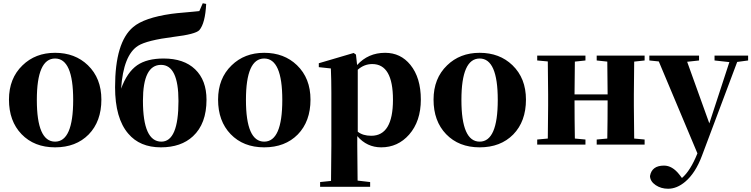

<svg xmlns="http://www.w3.org/2000/svg" viewBox="-20 -887 4610 1178"><path d="M112 -64Q35 -144 35 -276Q35 -406 118 -486Q197 -563 318 -563Q440 -563 519 -487Q602 -407 602 -276Q602 -142 524 -62Q446 17 318 17Q190 17 112 -64ZM429 -274Q429 -528 318 -528Q206 -528 206 -274Q206 -18 318 -18Q429 -18 429 -274Z M1075 -267Q1075 -489 968 -489Q857 -489 857 -269Q857 -18 970 -18Q1075 -18 1075 -267ZM1245 -863Q1239 -744 1203 -702Q1179 -677 1047 -661Q881 -640 827 -606Q737 -549 723 -343Q760 -444 822 -487Q882 -528 984 -528Q1108 -528 1177 -462Q1247 -395 1247 -275Q1247 -128 1164 -51Q1091 17 967 17Q838 17 767 -67Q686 -161 686 -352Q686 -628 797 -721Q864 -778 1031 -802Q1059 -806 1119 -811L1163 -815Q1186 -817 1203 -819L1224 -867Z M1395 -64Q1318 -144 1318 -276Q1318 -406 1401 -486Q1480 -563 1601 -563Q1723 -563 1802 -487Q1885 -407 1885 -276Q1885 -142 1807 -62Q1729 17 1601 17Q1473 17 1395 -64ZM1712 -274Q1712 -528 1601 -528Q1489 -528 1489 -274Q1489 -18 1601 -18Q1712 -18 1712 -274Z M2175 -79Q2206 -54 2258 -54Q2391 -54 2391 -275Q2391 -494 2264 -494Q2214 -494 2175 -459ZM2171 -488Q2239 -563 2343 -563Q2438 -563 2498 -489Q2562 -410 2562 -276Q2562 -143 2490 -61Q2421 17 2319 17Q2231 17 2172 -52V7Q2172 65 2174 221L2251 230V259H1944V230L2011 223Q2013 65 2013 7V-320Q2013 -395 2010 -467L1936 -475V-499L2150 -562L2164 -552Z M2717 -64Q2640 -144 2640 -276Q2640 -406 2723 -486Q2802 -563 2923 -563Q3045 -563 3124 -487Q3207 -407 3207 -276Q3207 -142 3129 -62Q3051 17 2923 17Q2795 17 2717 -64ZM3034 -274Q3034 -528 2923 -528Q2811 -528 2811 -274Q2811 -18 2923 -18Q3034 -18 3034 -274Z M3871 -509Q3869 -393 3869 -308V-238Q3869 -153 3871 -37L3935 -31V0H3641V-31L3706 -37Q3708 -153 3708 -271H3505Q3505 -153 3507 -37L3572 -31V0H3276V-31L3341 -37Q3343 -153 3343 -238V-308Q3343 -392 3341 -510L3276 -516V-546H3572V-516L3507 -509Q3505 -399 3505 -308H3708Q3708 -399 3706 -509L3641 -516V-546H3935V-516Z M4570 -516 4503 -507 4287 68Q4247 175 4184 228Q4133 271 4079 271Q4036 271 4003 249Q3969 226 3968 193Q3979 129 4054 129Q4105 129 4148 184L4164 205Q4216 161 4259 54L4022 -510L3964 -516V-546H4269V-516L4196 -508L4332 -130L4455 -506L4364 -516V-546H4570Z"/></svg>

Font: Source Han Serif SC Heavy
Style: Regular
Weight: 900
Designer: Ryoko NISHIZUKA  (kana & ideographs); Frank Grießhammer (Latin, Greek & Cyrillic); Wenlong ZHANG  (bopomofo); Sandoll Co
Foundry: Adobe Systems Incorporated
Version: Version 1.001 October 20, 2017